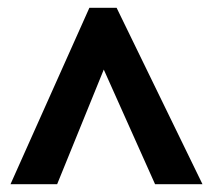

<svg xmlns="http://www.w3.org/2000/svg" viewBox="-20 -737 547 494"><path d="M7 -263 210 -717H280L501 -263H379L247 -558L127 -263Z"/></svg>

Font: Noto Sans Display SemiCondensed
Style: Regular
Weight: 400
Width: 4
Version: Version 2.003